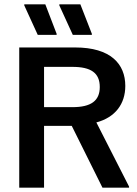

<svg xmlns="http://www.w3.org/2000/svg" viewBox="-20 -870 636 890"><path d="M242.5 -708.3V-713.3L190 -850H92.5V-845L155 -708.3ZM405.8 -708.3V-713.3L352.5 -850H255V-845L317.5 -708.3ZM184.2 0V-286.7H312.5L455 0H578.3V-5L426.7 -302.5C514.2 -325.8 560.8 -388.3 560.8 -471.7C560.8 -573.3 493.3 -650 328.3 -650H69.2V0ZM184.2 -560H315.8C400.8 -560 442.5 -532.5 442.5 -466.7C442.5 -402.5 401.7 -373.3 315.8 -373.3H184.2Z"/></svg>

Font: Familjen Grotesk Medium
Style: Regular
Weight: 500
Designer: Anders Wikstroem, Jonas Baeckman, Matilda Gysing, Kristian Moeller
Foundry: Familjen STHLM AB
Version: Version 2.000